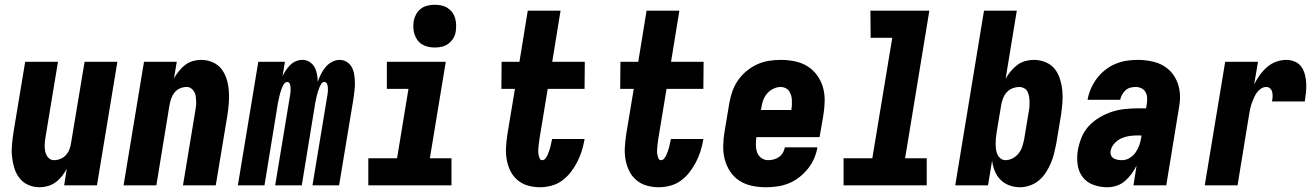

<svg xmlns="http://www.w3.org/2000/svg" viewBox="-20 -780 5540 808"><path d="M147 8Q121 8 98.5 -2Q76 -12 61.5 -31Q47 -50 40 -73.5Q33 -97 30.5 -122Q28 -147 30.5 -173Q33 -199 37 -225L86 -520H224L172 -206Q170 -195 169 -185Q168 -175 168 -164.5Q168 -154 170 -144Q172 -134 176.5 -125.5Q181 -117 189 -111.5Q197 -106 208 -106Q221 -106 234.5 -111.5Q248 -117 257.5 -127.5Q267 -138 272 -151Q277 -164 279 -178L336 -520H474L388 0H250L261 -70Q253 -54 241 -39Q229 -24 214 -13Q199 -2 181.5 3Q164 8 147 8Z M500 0 586 -520H724L712 -450Q721 -466 733 -481Q745 -496 759.5 -507Q774 -518 791.5 -523Q809 -528 826 -528Q852 -528 875 -518Q898 -508 912.5 -489Q927 -470 934 -446.5Q941 -423 943 -398Q945 -373 943 -347Q941 -321 937 -295L888 0H750L802 -314Q804 -325 805 -335Q806 -345 805.5 -355.5Q805 -366 803.5 -376Q802 -386 797 -394.5Q792 -403 784 -408.5Q776 -414 765 -414Q752 -414 738.5 -408.5Q725 -403 716 -392.5Q707 -382 702 -369Q697 -356 694 -342L638 0Z M981 0 1067 -520H1179L1169 -459Q1175 -472 1183 -484Q1191 -496 1201.5 -506.5Q1212 -517 1225.5 -522.5Q1239 -528 1253 -528Q1269 -528 1282.5 -519.5Q1296 -511 1303.5 -497.5Q1311 -484 1314 -468Q1317 -452 1317 -436Q1323 -452 1330.5 -467.5Q1338 -483 1349.5 -497Q1361 -511 1377 -519.5Q1393 -528 1409 -528Q1426 -528 1439.5 -519.5Q1453 -511 1460.5 -497Q1468 -483 1470.5 -467Q1473 -451 1473.5 -434.5Q1474 -418 1472 -401.5Q1470 -385 1468 -368L1407 0H1295L1359 -387Q1360 -394 1360 -401Q1360 -408 1359.5 -415Q1359 -422 1355.5 -428.5Q1352 -435 1345 -435Q1337 -435 1332 -427Q1327 -419 1324 -411.5Q1321 -404 1318.5 -396Q1316 -388 1314 -380.5Q1312 -373 1310.5 -365Q1309 -357 1307 -349L1250 0H1138L1202 -387Q1203 -394 1203 -401Q1203 -408 1202.5 -415Q1202 -422 1199 -428.5Q1196 -435 1188 -435Q1181 -435 1175.5 -427Q1170 -419 1167 -411.5Q1164 -404 1161.5 -396Q1159 -388 1157 -380.5Q1155 -373 1153.5 -365Q1152 -357 1150 -349L1093 0Z M1530 0V-114H1651L1699 -406H1608V-520H1856L1789 -114H1880V0ZM1810 -580Q1796 -580 1782 -583Q1768 -586 1756 -593.5Q1744 -601 1736.5 -611.5Q1729 -622 1724.5 -635.5Q1720 -649 1719.5 -663Q1719 -677 1721 -692Q1724 -707 1731.5 -720.5Q1739 -734 1751.5 -743.5Q1764 -753 1779.5 -756.5Q1795 -760 1810 -760Q1824 -760 1838 -757Q1852 -754 1863.5 -746.5Q1875 -739 1883 -728.5Q1891 -718 1895 -704.5Q1899 -691 1899.5 -677Q1900 -663 1898 -648Q1896 -633 1888 -619.5Q1880 -606 1867.5 -596.5Q1855 -587 1840 -583.5Q1825 -580 1810 -580Z M2253 8Q2226 8 2201.5 1Q2177 -6 2158 -22Q2139 -38 2128 -60.5Q2117 -83 2112.5 -108Q2108 -133 2109.5 -159.5Q2111 -186 2115 -213L2147 -406H2090L2091 -520H2166L2201 -735H2339L2304 -520H2441L2440 -406H2285L2250 -194Q2249 -186 2248 -178Q2247 -170 2246 -161.5Q2245 -153 2245 -145Q2245 -137 2246.5 -129Q2248 -121 2251 -113.5Q2254 -106 2262 -106Q2270 -106 2276 -114Q2282 -122 2285 -129.5Q2288 -137 2291 -145Q2294 -153 2296 -161Q2298 -169 2299.5 -177Q2301 -185 2303 -193V-195H2440L2439 -189Q2435 -166 2427.5 -142.5Q2420 -119 2408.5 -97Q2397 -75 2381.5 -55Q2366 -35 2345.5 -20Q2325 -5 2300.5 1.5Q2276 8 2253 8Z M2753 8Q2726 8 2701.5 1Q2677 -6 2658 -22Q2639 -38 2628 -60.5Q2617 -83 2612.5 -108Q2608 -133 2609.5 -159.5Q2611 -186 2615 -213L2647 -406H2590L2591 -520H2666L2701 -735H2839L2804 -520H2941L2940 -406H2785L2750 -194Q2749 -186 2748 -178Q2747 -170 2746 -161.5Q2745 -153 2745 -145Q2745 -137 2746.5 -129Q2748 -121 2751 -113.5Q2754 -106 2762 -106Q2770 -106 2776 -114Q2782 -122 2785 -129.5Q2788 -137 2791 -145Q2794 -153 2796 -161Q2798 -169 2799.5 -177Q2801 -185 2803 -193V-195H2940L2939 -189Q2935 -166 2927.5 -142.5Q2920 -119 2908.5 -97Q2897 -75 2881.5 -55Q2866 -35 2845.5 -20Q2825 -5 2800.5 1.5Q2776 8 2753 8Z M3203 8Q3173 8 3144.5 2Q3116 -4 3092.5 -19Q3069 -34 3053.5 -57Q3038 -80 3030.5 -107.5Q3023 -135 3023.5 -165Q3024 -195 3029 -225L3049 -345Q3053 -369 3061.5 -394Q3070 -419 3085 -441Q3100 -463 3121 -480.5Q3142 -498 3166 -509Q3190 -520 3215.5 -524Q3241 -528 3265 -528Q3296 -528 3325 -522Q3354 -516 3377.5 -501.5Q3401 -487 3418 -464Q3435 -441 3443 -413.5Q3451 -386 3450.5 -356Q3450 -326 3445 -295L3429 -203H3163Q3161 -187 3161 -170.5Q3161 -154 3166 -139.5Q3171 -125 3183.5 -115.5Q3196 -106 3213 -106Q3224 -106 3236 -109Q3248 -112 3258.5 -119.5Q3269 -127 3275 -138Q3281 -149 3283 -160H3420Q3416 -136 3406 -113Q3396 -90 3380 -70Q3364 -50 3343.5 -34Q3323 -18 3299.5 -8.5Q3276 1 3251.5 4.5Q3227 8 3203 8ZM3182 -317H3310Q3312 -328 3312.5 -338.5Q3313 -349 3312.5 -359.5Q3312 -370 3309 -379.5Q3306 -389 3300.5 -397Q3295 -405 3285.5 -409.5Q3276 -414 3265 -414Q3250 -414 3234.5 -406.5Q3219 -399 3208 -386Q3197 -373 3191.5 -357.5Q3186 -342 3184 -326Z M3530 0V-114H3651L3735 -621H3644L3643 -735H3891L3789 -114H3880V0Z M4272 8Q4249 8 4227.5 0Q4206 -8 4190.5 -23.5Q4175 -39 4166.5 -60Q4158 -81 4155 -104L4138 0H4000L4121 -735H4259L4212 -449Q4221 -465 4233.5 -480Q4246 -495 4261 -506.5Q4276 -518 4294.5 -523Q4313 -528 4330 -528Q4356 -528 4379.5 -518.5Q4403 -509 4418 -490.5Q4433 -472 4440.5 -448Q4448 -424 4450.5 -399Q4453 -374 4451 -348Q4449 -322 4445 -295L4425 -175Q4421 -155 4416 -134.5Q4411 -114 4402.5 -94Q4394 -74 4382 -55Q4370 -36 4353 -21.5Q4336 -7 4314.5 0.5Q4293 8 4272 8ZM4212 -106Q4227 -106 4242 -114Q4257 -122 4267 -135Q4277 -148 4282 -163.5Q4287 -179 4290 -194L4310 -314Q4312 -325 4312.5 -335.5Q4313 -346 4312.5 -356.5Q4312 -367 4310 -377Q4308 -387 4303.5 -395.5Q4299 -404 4289.5 -409Q4280 -414 4269 -414Q4256 -414 4242.5 -409Q4229 -404 4218.5 -393.5Q4208 -383 4202.5 -369.5Q4197 -356 4194 -342L4174 -222Q4172 -210 4171 -198.5Q4170 -187 4170 -175Q4170 -163 4171.5 -151.5Q4173 -140 4177.5 -130Q4182 -120 4191 -113Q4200 -106 4212 -106Z M4641 8Q4610 8 4582 -2Q4554 -12 4536.5 -34.5Q4519 -57 4515 -87.5Q4511 -118 4516 -148Q4521 -175 4531.5 -201.5Q4542 -228 4562 -249.5Q4582 -271 4607.5 -286Q4633 -301 4659 -309.5Q4685 -318 4712.5 -321Q4740 -324 4766 -324H4803L4806 -341Q4808 -355 4807.5 -368Q4807 -381 4801 -392Q4795 -403 4783.5 -408.5Q4772 -414 4759 -414Q4748 -414 4736.5 -411Q4725 -408 4716.5 -400Q4708 -392 4702 -381.5Q4696 -371 4694 -360H4557V-361Q4561 -384 4571 -407Q4581 -430 4596 -450Q4611 -470 4631.5 -486Q4652 -502 4675 -511.5Q4698 -521 4721.5 -524.5Q4745 -528 4768 -528Q4804 -528 4837 -519.5Q4870 -511 4895 -490Q4920 -469 4933 -438Q4946 -407 4946 -372Q4946 -360 4944.5 -347.5Q4943 -335 4941 -323L4888 0H4750L4763 -83Q4754 -65 4742 -48.5Q4730 -32 4714.5 -18.5Q4699 -5 4679.5 1.5Q4660 8 4641 8ZM4702 -106Q4719 -106 4734.5 -115.5Q4750 -125 4760 -140Q4770 -155 4775.5 -171.5Q4781 -188 4783 -204L4784 -210H4766Q4749 -210 4732 -207.5Q4715 -205 4698.5 -197.5Q4682 -190 4669.5 -176Q4657 -162 4654 -145Q4652 -135 4655.5 -126.5Q4659 -118 4667 -113.5Q4675 -109 4684 -107.5Q4693 -106 4702 -106Z M5050 0 5136 -520H5274L5258 -425Q5268 -445 5281.5 -464Q5295 -483 5312.5 -498Q5330 -513 5351 -520.5Q5372 -528 5393 -528Q5412 -528 5429.5 -520.5Q5447 -513 5457 -498.5Q5467 -484 5471.5 -466Q5476 -448 5477 -429.5Q5478 -411 5476 -391.5Q5474 -372 5471 -353H5333Q5335 -363 5335.5 -372.5Q5336 -382 5334 -391.5Q5332 -401 5325.5 -407.5Q5319 -414 5309 -414Q5297 -414 5286.5 -407Q5276 -400 5269 -390Q5262 -380 5257 -368.5Q5252 -357 5248 -346Q5244 -335 5241.5 -323.5Q5239 -312 5237 -300L5188 0Z"/></svg>

Font: Iosevka Heavy Oblique
Style: Regular
Weight: 900
Italic angle: -9°
Monospace: yes
Designer: Belleve Invis
Foundry: Belleve Invis
Version: Version 32.5.0; ttfautohint (v1.8.4)